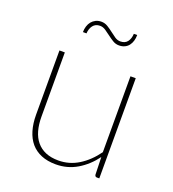

<svg xmlns="http://www.w3.org/2000/svg" viewBox="-128 -782 800 888"><g transform="rotate(20 272.5 -338.0)"><path d="M458 -493V0H446Q437 0 435.5 -10L433 -96Q398 -48.5 350.5 -20.2Q303 8 246 8Q205 8 174.2 -4.8Q143.5 -17.5 123.2 -41.2Q103 -65 92.8 -99.5Q82.5 -134 82.5 -177.5V-493H109V-177.5Q109 -139 117.5 -108.5Q126 -78 143.8 -56.8Q161.5 -35.5 188.2 -24.2Q215 -13 251 -13Q304.5 -13 350.2 -41.2Q396 -69.5 432 -119.5V-493ZM332 -628.5Q355.5 -628.5 367 -643.8Q378.5 -659 379.5 -683H396Q396 -667.5 392 -654Q388 -640.5 380.2 -630.5Q372.5 -620.5 360.5 -614.8Q348.5 -609 332.5 -609Q316 -609 301.8 -617.8Q287.5 -626.5 274.2 -636.8Q261 -647 247.8 -655.8Q234.5 -664.5 220.5 -664.5Q198 -664.5 186 -648.8Q174 -633 173 -610H155.5Q155.5 -625.5 159.8 -639Q164 -652.5 172.2 -662.5Q180.5 -672.5 192.5 -678.5Q204.5 -684.5 220 -684.5Q236.5 -684.5 251 -675.8Q265.5 -667 278.8 -656.5Q292 -646 305 -637.2Q318 -628.5 332 -628.5Z"/></g></svg>

Font: Lato 2
Style: Regular
Weight: 200
Designer: Lukasz Dziedzic with Adam Twardoch and Botio Nikoltchev
Foundry: tyPoland Lukasz Dziedzic
Version: Version 2.015; 2015-08-06; http://www.latofonts.com/